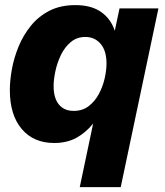

<svg xmlns="http://www.w3.org/2000/svg" viewBox="-20 -561 662 771"><path d="M300.3 190.4 354 -64.9Q325.2 -28.8 287.1 -7.8Q249 13.2 197.8 13.2Q114.7 13.2 67.1 -43.2Q19.5 -99.6 19.5 -199.2Q19.5 -237.3 27.8 -283.2Q36.1 -329.1 54.7 -374.3Q73.2 -419.4 103.8 -457.3Q134.3 -495.1 178.5 -517.8Q222.7 -540.5 282.7 -540.5Q346.2 -540.5 385.5 -513.2Q424.8 -485.8 440.9 -437.5L460 -527.3H616.2L464.8 190.4ZM275.9 -115.7Q311.5 -115.7 336.4 -135Q361.3 -154.3 377.2 -184.1Q393.1 -213.9 400.4 -246.6Q407.7 -279.3 407.7 -305.7Q407.7 -357.4 384 -385Q360.4 -412.6 322.8 -412.6Q288.6 -412.6 264.2 -392.1Q239.7 -371.6 224.6 -340.1Q209.5 -308.6 202.4 -275.1Q195.3 -241.7 195.3 -215.3Q195.3 -167.5 216.3 -141.6Q237.3 -115.7 275.9 -115.7Z"/></svg>

Font: Schibsted Grotesk ExtraBold
Style: Italic
Weight: 800
Italic angle: -12°
Designer: Bakken & Baeck AS, Henrik Kongsvoll
Foundry: Schibsted ASA
Version: Version 1.100; ttfautohint (v1.8.4.7-5d5b);gftools[0.9.25]